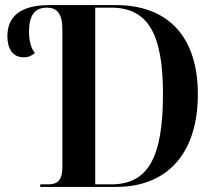

<svg xmlns="http://www.w3.org/2000/svg" viewBox="-20 -734 849 754"><path d="M138 0H435C649 0 757 -145 757 -364C757 -592 638 -714 435 -714H174C60 -714 9 -669 9 -592C9 -544 29 -509 73 -509C92 -509 105 -515 117 -526C102 -544 94 -573 94 -610C94 -670 114 -704 164 -704C202 -704 225 -683 225 -618V-78C225 -25 205 -10 169 -10H138ZM416 -10H354V-704H416C560 -704 620 -603 620 -365C620 -112 560 -10 416 -10Z"/></svg>

Font: Noto Serif Display SemiCondensed SemiBold
Style: Regular
Weight: 600
Width: 4
Designer: Monotype Design Team
Foundry: Monotype Imaging Inc.
Version: Version 2.009